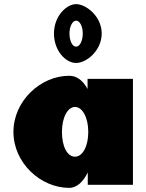

<svg xmlns="http://www.w3.org/2000/svg" viewBox="-20 -895 709 930"><path d="M241.4 -733C241.4 -649 298.1 -590 348.7 -590C398.3 -590 472.6 -649 472.6 -733C472.6 -816 396.7 -875 348.7 -875C301.2 -875 241.4 -816 241.4 -733ZM316.5 -733C316.5 -767 331.3 -795 348.7 -795C366.6 -795 380.9 -767 380.9 -733C380.9 -698 367.1 -669 348.7 -669C329.7 -669 316.5 -698 316.5 -733ZM45.1 -256C45.1 -106 176.4 15 315.5 15C352.4 15 384 -16 404.1 -58H405.1V0H623.9V-513H404.1V-464C381.9 -505 351.9 -528 315.5 -528C176.4 -528 45.1 -406 45.1 -256ZM280.1 -256C280.1 -327 308.1 -377 343.4 -377C378.2 -377 407.6 -327 407.6 -256C407.6 -186 379.8 -136 343.4 -136C305.4 -136 280.1 -186 280.1 -256Z"/></svg>

Font: Blink
Style: Wide
Weight: 400
Designer: Mew Too
Foundry: Cannot Into Space Fonts
Version: Version 001.000